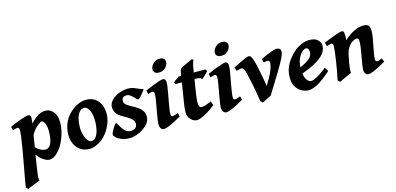

<svg xmlns="http://www.w3.org/2000/svg" viewBox="-91 -1154 3898 1892"><g transform="rotate(-15 1858.0 -208.5)"><path d="M481 -306.2Q481 -266.1 471.2 -223.4Q461.4 -180.7 445.8 -142.6Q430.2 -104.5 413.1 -77.1Q390.6 -41.5 357.2 -10.7Q323.7 20 284.2 20Q261.2 20 226.1 -2.2Q190.9 -24.4 158.7 -70.3L171.4 -143.6Q182.1 -127 200.4 -114Q218.8 -101.1 238.3 -93.5Q257.8 -85.9 271.5 -85.9Q290.5 -85.9 305.9 -97.7Q321.3 -109.4 329.1 -126.5Q351.1 -172.9 351.1 -254.9Q351.1 -301.3 337.4 -332.5Q323.7 -363.8 307.6 -363.8Q292.5 -363.8 257.1 -334.2Q221.7 -304.7 189.9 -246.6L186.5 -338.9Q228 -387.2 259.8 -412.6Q291.5 -438 317.6 -447.5Q343.8 -457 369.1 -457Q414.1 -457 447.5 -418.2Q481 -379.4 481 -306.2ZM218.8 -424.8Q218.8 -403.8 211.7 -356.4Q204.6 -309.1 190.2 -223.6Q175.8 -138.2 153.8 -2.9Q143.1 64 137.7 104Q132.3 144 131.8 164.3Q131.3 184.6 134.8 193.8Q127.4 195.8 109.6 202.6Q91.8 209.5 70.6 218Q49.3 226.6 31.7 233.9Q14.2 241.2 7.8 244.1L-12.7 225.1Q-10.3 206.5 -2.7 164.3Q4.9 122.1 15.1 66.2Q25.4 10.3 36.4 -50.3Q47.4 -110.8 56.9 -167.5Q66.4 -224.1 72.3 -267.8Q78.1 -311.5 78.1 -332Q78.1 -354.5 70.8 -359.6Q63.5 -364.7 55.2 -364.7Q49.3 -364.7 33.9 -360.4Q18.6 -356 11.2 -353L2 -390.6Q23.9 -400.9 52.2 -412.6Q80.6 -424.3 108.6 -434.3Q136.7 -444.3 158.9 -450.7Q181.2 -457 190.9 -457Q204.6 -457 211.7 -450.4Q218.8 -443.8 218.8 -424.8Z M945.3 -272.9Q945.3 -208 911.9 -141.8Q878.4 -75.7 823.7 -30.8Q798.3 -9.8 762 5.1Q725.6 20 696.3 20Q643.6 20 605.5 -4.6Q567.4 -29.3 546.9 -72Q526.4 -114.7 526.4 -168Q526.4 -237.8 555.7 -299.1Q585 -360.4 650.4 -410.2Q676.3 -429.7 712.4 -443.4Q748.5 -457 782.2 -457Q858.9 -457 902.1 -405.5Q945.3 -354 945.3 -272.9ZM816.9 -231Q816.9 -305.2 794.9 -345.2Q772.9 -385.3 748.5 -385.3Q713.9 -385.3 693.4 -358.4Q672.9 -331.5 664.1 -291Q655.3 -250.5 655.3 -209Q655.3 -165.5 666.5 -129.4Q677.7 -93.3 694.8 -71.5Q711.9 -49.8 729.5 -49.8Q762.2 -49.8 781.2 -78.4Q800.3 -106.9 808.6 -148.9Q816.9 -190.9 816.9 -231Z M1360.8 -412.1Q1350.6 -397.5 1335.2 -377.4Q1319.8 -357.4 1305.7 -342.5Q1291.5 -327.6 1284.2 -327.6Q1276.4 -327.6 1265.9 -338.1Q1255.4 -348.6 1242.7 -362.1Q1230 -375.5 1214.6 -386Q1199.2 -396.5 1181.2 -396.5Q1154.3 -396.5 1142.8 -384Q1131.3 -371.6 1131.3 -351.1Q1131.3 -326.7 1152.8 -310.1Q1174.3 -293.5 1213.4 -272.9Q1240.2 -259.3 1264.6 -241.7Q1289.1 -224.1 1304.7 -200Q1320.3 -175.8 1320.3 -141.1Q1320.3 -107.4 1298.8 -78.1Q1277.3 -48.8 1243.9 -26.9Q1210.4 -4.9 1173.1 7.6Q1135.7 20 1104 20Q1059.1 20 1024.2 6.3Q989.3 -7.3 969.5 -25.6Q949.7 -43.9 949.7 -57.6Q949.7 -64.9 956.8 -81.1Q963.9 -97.2 974.4 -114.7Q984.9 -132.3 994.6 -145Q1004.4 -157.7 1009.3 -157.7Q1016.1 -157.7 1025.1 -140.9Q1034.2 -124 1047.9 -102.1Q1061.5 -80.1 1082.3 -63.2Q1103 -46.4 1133.3 -46.4Q1164.1 -46.4 1180.9 -62Q1197.8 -77.6 1197.8 -104Q1197.8 -135.7 1166.5 -159.9Q1135.3 -184.1 1098.6 -203.1Q1046.9 -230 1029.3 -258.8Q1011.7 -287.6 1011.7 -318.8Q1011.7 -349.6 1030.3 -375Q1048.8 -400.4 1078.6 -418.7Q1108.4 -437 1142.3 -447Q1176.3 -457 1207 -457Q1242.7 -457 1268.8 -447.3Q1294.9 -437.5 1316.9 -426.8Q1338.9 -416 1360.8 -412.1Z M1644 -616.2Q1644 -598.1 1633.3 -578.1Q1622.6 -558.1 1601.6 -544.2Q1580.6 -530.3 1549.8 -530.3Q1520 -530.3 1506.8 -543.9Q1493.7 -557.6 1493.7 -574.2Q1493.7 -591.8 1504.6 -611.8Q1515.6 -631.8 1536.6 -646.2Q1557.6 -660.6 1587.9 -660.6Q1617.7 -660.6 1630.9 -646.7Q1644 -632.8 1644 -616.2ZM1633.3 -59.6Q1603 -41.5 1568.1 -23.2Q1533.2 -4.9 1502.4 7.6Q1471.7 20 1452.1 20Q1435.5 20 1423.3 4.6Q1411.1 -10.7 1411.1 -37.1Q1411.1 -54.7 1415.5 -85.2Q1419.9 -115.7 1426.5 -152.1Q1433.1 -188.5 1439.7 -224.4Q1446.3 -260.3 1450.7 -289.1Q1455.1 -317.9 1455.1 -332Q1455.1 -354.5 1449.7 -359.6Q1444.3 -364.7 1435.1 -364.7Q1429.2 -364.7 1415.5 -360.8Q1401.9 -356.9 1391.1 -353L1381.8 -390.6Q1402.3 -399.9 1429.7 -411.4Q1457 -422.9 1484.9 -433.1Q1512.7 -443.4 1534.7 -450.2Q1556.6 -457 1566.9 -457Q1580.6 -457 1588.6 -447.8Q1596.7 -438.5 1596.7 -416Q1596.7 -398.9 1592 -368.2Q1587.4 -337.4 1580.6 -300.3Q1573.7 -263.2 1566.9 -225.8Q1560.1 -188.5 1555.4 -157.7Q1550.8 -127 1550.8 -109.9Q1550.8 -81.1 1565.4 -81.1Q1580.6 -81.1 1592.3 -85Q1604 -88.9 1623.5 -97.2Z M2011.2 -423.3Q2004.9 -414.6 1990.5 -399.9Q1976.1 -385.3 1962.2 -372.6Q1948.2 -359.9 1941.9 -356.4Q1936 -370.1 1918.7 -374.3Q1901.4 -378.4 1872.1 -378.4H1676.3L1664.1 -398.4L1725.6 -441.9H1996.6ZM1981.9 -81.5Q1926.8 -37.1 1872.8 -8.5Q1818.8 20 1790 20Q1769 20 1748.3 7.3Q1727.5 -5.4 1713.6 -27.6Q1699.7 -49.8 1699.7 -78.1Q1699.7 -96.7 1700.9 -116Q1702.1 -135.3 1706.5 -162.1L1753.9 -459Q1759.8 -496.6 1767.3 -507.6Q1774.9 -518.6 1787.6 -524.4L1895.5 -574.2L1909.2 -562Q1905.3 -558.6 1898.2 -536.4Q1891.1 -514.2 1884.3 -470.2L1844.2 -217.8Q1841.3 -199.2 1839.8 -178Q1838.4 -156.7 1838.4 -147Q1838.4 -117.2 1846.7 -105Q1855 -92.8 1868.7 -92.8Q1885.7 -92.8 1908.2 -100.1Q1930.7 -107.4 1967.3 -124Z M2280.3 -616.2Q2280.3 -598.1 2269.5 -578.1Q2258.8 -558.1 2237.8 -544.2Q2216.8 -530.3 2186 -530.3Q2156.2 -530.3 2143.1 -543.9Q2129.9 -557.6 2129.9 -574.2Q2129.9 -591.8 2140.9 -611.8Q2151.9 -631.8 2172.9 -646.2Q2193.8 -660.6 2224.1 -660.6Q2253.9 -660.6 2267.1 -646.7Q2280.3 -632.8 2280.3 -616.2ZM2269.5 -59.6Q2239.3 -41.5 2204.3 -23.2Q2169.4 -4.9 2138.7 7.6Q2107.9 20 2088.4 20Q2071.8 20 2059.6 4.6Q2047.4 -10.7 2047.4 -37.1Q2047.4 -54.7 2051.8 -85.2Q2056.2 -115.7 2062.7 -152.1Q2069.3 -188.5 2075.9 -224.4Q2082.5 -260.3 2086.9 -289.1Q2091.3 -317.9 2091.3 -332Q2091.3 -354.5 2085.9 -359.6Q2080.6 -364.7 2071.3 -364.7Q2065.4 -364.7 2051.8 -360.8Q2038.1 -356.9 2027.3 -353L2018.1 -390.6Q2038.6 -399.9 2065.9 -411.4Q2093.3 -422.9 2121.1 -433.1Q2148.9 -443.4 2170.9 -450.2Q2192.9 -457 2203.1 -457Q2216.8 -457 2224.9 -447.8Q2232.9 -438.5 2232.9 -416Q2232.9 -398.9 2228.3 -368.2Q2223.6 -337.4 2216.8 -300.3Q2210 -263.2 2203.1 -225.8Q2196.3 -188.5 2191.7 -157.7Q2187 -127 2187 -109.9Q2187 -81.1 2201.7 -81.1Q2216.8 -81.1 2228.5 -85Q2240.2 -88.9 2259.8 -97.2Z M2768.6 -416Q2768.6 -395 2747.8 -352.5Q2727.1 -310.1 2679.9 -231.9Q2632.8 -153.8 2552.7 -25.4Q2547.4 -22.5 2527.3 -12.7Q2507.3 -2.9 2487.3 7.1Q2467.3 17.1 2460.4 20L2439.9 0Q2434.1 -41 2426 -87.4Q2418 -133.8 2408.9 -178.7Q2399.9 -223.6 2391.4 -260.5Q2382.8 -297.4 2376 -319.8Q2368.2 -346.2 2358.6 -353Q2349.1 -359.9 2340.8 -359.9Q2334 -359.9 2318.6 -355.7Q2303.2 -351.6 2293 -348.1L2279.3 -385.7Q2307.1 -399.9 2341.1 -416.5Q2375 -433.1 2403.6 -445.1Q2432.1 -457 2442.4 -457Q2456.5 -457 2466.1 -443.4Q2475.6 -429.7 2486.3 -395Q2491.2 -379.9 2497.6 -350.8Q2503.9 -321.8 2511 -286.9Q2518.1 -252 2524.2 -218.3Q2530.3 -184.6 2534.4 -159.9Q2538.6 -135.3 2539.1 -127.9Q2583 -196.3 2602.8 -240.7Q2622.6 -285.2 2627.4 -309.3Q2632.3 -333.5 2632.3 -340.3Q2632.3 -365.2 2606.9 -365.2Q2592.3 -365.2 2572.8 -357.9L2561.5 -394.5Q2582.5 -406.7 2615.7 -421.1Q2648.9 -435.5 2680.4 -446.3Q2711.9 -457 2727.5 -457Q2744.6 -457 2756.6 -448Q2768.6 -439 2768.6 -416Z M3173.8 -371.1Q3173.8 -349.6 3163.8 -323.2Q3153.8 -296.9 3121.8 -266.4Q3089.8 -235.8 3025.4 -202.9Q2960.9 -169.9 2851.6 -135.3L2848.1 -190.9Q2912.1 -218.3 2950 -239Q2987.8 -259.8 3006.6 -276.9Q3025.4 -293.9 3031.2 -310.1Q3037.1 -326.2 3037.1 -344.2Q3037.1 -364.3 3028.3 -375.2Q3019.5 -386.2 3006.8 -386.2Q2999 -386.2 2982.7 -377.2Q2966.3 -368.2 2954.6 -352.5Q2931.2 -321.8 2919.4 -287.1Q2907.7 -252.4 2907.7 -198.7Q2907.7 -135.3 2928.2 -98.4Q2948.7 -61.5 2977.1 -61.5Q2998 -61.5 3038.3 -83Q3078.6 -104.5 3137.7 -151.9Q3141.6 -149.9 3147 -141.1Q3152.3 -132.3 3157 -123.5Q3161.6 -114.7 3162.6 -112.3Q3082.5 -43 3028.1 -11.5Q2973.6 20 2927.2 20Q2898.4 20 2864 3.7Q2829.6 -12.7 2804.7 -49.6Q2779.8 -86.4 2779.8 -147.9Q2779.8 -224.6 2815.4 -285.9Q2851.1 -347.2 2911.1 -398.4Q2925.8 -411.1 2949.7 -424.6Q2973.6 -438 3002 -447.5Q3030.3 -457 3057.6 -457Q3117.7 -457 3145.8 -429.9Q3173.8 -402.8 3173.8 -371.1Z M3720.2 -59.6Q3690.9 -42 3655.3 -23.7Q3619.6 -5.4 3588.1 7.3Q3556.6 20 3539.1 20Q3522 20 3510 4.6Q3498 -10.7 3498 -37.1Q3498 -47.4 3502 -73.2Q3505.9 -99.1 3511.7 -132.8Q3517.6 -166.5 3523.4 -200.4Q3529.3 -234.4 3533.2 -262Q3537.1 -289.6 3537.1 -302.7Q3537.1 -328.6 3533 -339.1Q3528.8 -349.6 3514.6 -349.6Q3502 -349.6 3475.8 -336.7Q3449.7 -323.7 3423.8 -283.2Q3409.2 -260.3 3401.1 -227.3Q3393.1 -194.3 3384.8 -147Q3377 -103.5 3375 -80.8Q3373 -58.1 3373.5 -36.6Q3367.2 -33.7 3349.6 -25.9Q3332 -18.1 3311.3 -8.8Q3290.5 0.5 3273.2 8.5Q3255.9 16.6 3250 20L3229 0Q3239.3 -48.8 3248.3 -100.1Q3257.3 -151.4 3264.4 -198Q3271.5 -244.6 3275.6 -280.3Q3279.8 -315.9 3279.8 -333Q3279.8 -355.5 3274.9 -360.6Q3270 -365.7 3261.2 -365.7Q3254.9 -365.7 3238 -360.8Q3221.2 -356 3213.9 -353L3204.1 -391.6Q3224.6 -400.4 3253.2 -411.6Q3281.7 -422.9 3310.5 -433.3Q3339.4 -443.8 3361.6 -450.4Q3383.8 -457 3391.6 -457Q3405.3 -457 3410.4 -446.8Q3415.5 -436.5 3415.5 -401.9Q3415.5 -391.6 3415 -382.1Q3414.6 -372.6 3413.1 -360.4Q3466.3 -408.7 3517.8 -432.9Q3569.3 -457 3612.8 -457Q3643.6 -457 3660.9 -443.1Q3678.2 -429.2 3678.2 -381.8Q3678.2 -356.4 3672.1 -318.8Q3666 -281.2 3657.7 -240.7Q3649.4 -200.2 3643.3 -165.3Q3637.2 -130.4 3637.2 -109.9Q3637.2 -93.3 3641.6 -87.2Q3646 -81.1 3654.8 -81.1Q3666 -81.1 3676.8 -85Q3687.5 -88.9 3705.6 -97.2Z"/></g></svg>

Font: Gentium Book Plus
Style: Bold Italic
Weight: 700
Italic angle: -8°
Designer: Victor Gaultney, Annie Olsen, Iska Routamaa, Becca Hirsbrunner
Foundry: SIL International
Version: Version 6.101